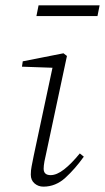

<svg xmlns="http://www.w3.org/2000/svg" viewBox="-20 -684 392 717"><path d="M95 -32Q95 -48 98 -62.5Q101 -77 106 -103L176 -431L62 -435L65 -455L217 -485L230 -475L153 -114Q149 -98 146 -81.5Q143 -65 143 -54Q143 -30 169 -30Q192 -30 219.5 -51.5Q247 -73 278 -111L293 -99Q261 -54 224.5 -20.5Q188 13 142 13Q123 13 109 1Q95 -11 95 -32ZM116 -624 124 -664H352L344 -624Z"/></svg>

Font: Source Serif Pro Light
Style: Italic
Weight: 300
Italic angle: -12°
Designer: Frank Grießhammer
Foundry: Adobe Systems Incorporated
Version: Version 3.001;hotconv 1.0.111;makeotfexe 2.5.65597